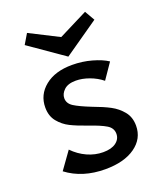

<svg xmlns="http://www.w3.org/2000/svg" viewBox="-129 -760 709 849"><g transform="rotate(-20 225.5 -335.5)"><path d="M236 -517 72 -631 100 -678 236 -609 373 -678 400 -631ZM258 -273Q307 -255 338 -238.5Q369 -222 391 -195Q413 -168 413 -128Q413 -67 361 -30Q309 7 220 7Q113 7 39 -49L97 -130Q126 -100 162.5 -83.5Q199 -67 237 -67Q276 -67 297.5 -83Q319 -99 319 -124Q319 -151 293.5 -166.5Q268 -182 215 -200Q166 -217 136 -232Q106 -247 84.5 -273.5Q63 -300 63 -340Q63 -400 110.5 -438.5Q158 -477 238 -477Q286 -477 330.5 -464.5Q375 -452 402 -434L352 -361Q326 -382 293 -394Q260 -406 230 -406Q193 -406 174.5 -388.5Q156 -371 156 -350Q156 -325 180.5 -309.5Q205 -294 258 -273Z"/></g></svg>

Font: Ysabeau SC Semibold
Style: Regular
Weight: 600
Designer: Christian Thalmann (Catharsis Fonts)
Version: Version 0.003